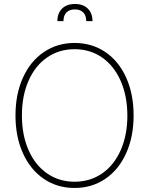

<svg xmlns="http://www.w3.org/2000/svg" viewBox="-20 -932 748 962"><path d="M353.5 9.8Q266.6 9.8 199.5 -35.9Q132.3 -81.5 95 -164.1Q57.6 -246.6 57.6 -353.5Q57.6 -460.4 95 -543Q132.3 -625.5 199.7 -671.1Q267.1 -716.8 353.5 -716.8Q440.4 -716.8 507.6 -671.4Q574.7 -626 612.1 -543.5Q649.4 -460.9 649.4 -353.5Q649.4 -246.6 612.1 -164.1Q574.7 -81.5 507.6 -35.9Q440.4 9.8 353.5 9.8ZM353.5 -685.5Q276.4 -685.5 216.6 -644.5Q156.7 -603.5 123.3 -528.1Q89.8 -452.6 89.8 -353.5Q89.8 -255.4 123 -179.9Q156.2 -104.5 216.1 -63Q275.9 -21.5 353.5 -21.5Q431.2 -21.5 491.2 -62.7Q551.3 -104 584.7 -179.4Q618.2 -254.9 618.2 -353.5Q617.7 -452.1 584.2 -527.6Q550.8 -603 491 -644.3Q431.2 -685.5 353.5 -685.5ZM355.5 -912.1Q396.5 -912.1 419.9 -888.9Q443.4 -865.7 443.4 -826.2H412.1Q412.1 -853.5 397.5 -869.1Q382.8 -884.8 355.5 -884.8Q327.1 -884.8 312.5 -869.1Q297.9 -853.5 297.9 -826.2H267.6Q267.6 -865.7 291 -888.9Q314.5 -912.1 355.5 -912.1Z"/></svg>

Font: Pretendard Std Thin
Style: Regular
Weight: 100
Designer: Base glyphs from Inter by Rasmus Andersson; Hangeul glyphs from Noto Sans CJK(Source Han Sans) by Jang Soo-young and Kan
Foundry: Kil Hyung-jin
Version: Version 1.309